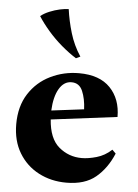

<svg xmlns="http://www.w3.org/2000/svg" viewBox="-54 -797 613 854"><g transform="rotate(5 252.0 -370.0)"><path d="M274 15Q206 15 150.5 -14Q95 -43 62.5 -97Q30 -151 30 -225Q30 -305 66 -361Q102 -417 161.5 -446Q221 -475 289 -475Q381 -475 428.5 -425.5Q476 -376 476 -296L181 -259Q187 -174 231 -137Q275 -100 333 -100Q362 -100 399 -110.5Q436 -121 466 -149L482 -133Q454 -66 405.5 -25.5Q357 15 274 15ZM259 -432Q225 -432 204 -396.5Q183 -361 180 -299L325 -317Q323 -364 308.5 -398Q294 -432 259 -432ZM218 -755Q225 -703 241 -649.5Q257 -596 288 -549L269 -540Q237 -560 203.5 -588.5Q170 -617 141.5 -650Q113 -683 94 -713Q110 -726 133 -735.5Q156 -745 179 -750Q202 -755 218 -755Z"/></g></svg>

Font: Bona Nova SC
Style: Bold
Weight: 700
Designer: Mateusz Machalski
Foundry: Capitalics
Version: Version 4.001; ttfautohint (v1.8.4.7-5d5b)